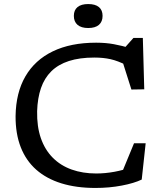

<svg xmlns="http://www.w3.org/2000/svg" viewBox="-20 -919 795 949"><path d="M455.5 -61.5Q500 -61.5 546 -70Q592 -78.5 632.5 -94L574 -45L642.5 -211H700L680.5 -31.5Q643.5 -13.5 582 -1.8Q520.5 10 451.5 10Q357 10 283.5 -12.8Q210 -35.5 159.2 -80.2Q108.5 -125 82.5 -191.5Q56.5 -258 57 -345Q58.5 -460.5 105.5 -541.5Q152.5 -622.5 241 -665.2Q329.5 -708 455 -708Q503.5 -708 543.2 -700.5Q583 -693 624.5 -681L592.5 -678.5L639.5 -731.5H686L693 -477.5L629.5 -476.5L580 -632.5L605.5 -596.5Q562 -618.5 526.2 -626.5Q490.5 -634.5 446 -634.5Q373.5 -634.5 320.8 -617.5Q268 -600.5 233.8 -566.8Q199.5 -533 182.5 -483.5Q165.5 -434 163.5 -369.5Q162 -293.5 182 -236Q202 -178.5 240.8 -139.5Q279.5 -100.5 334.2 -81Q389 -61.5 455.5 -61.5ZM416 -780.5Q381.5 -780.5 363.2 -796.2Q345 -812 345 -840.5Q345 -869 363.2 -884Q381.5 -899 416 -899Q451 -899 469 -884Q487 -869 487 -840.5Q487 -812 469 -796.2Q451 -780.5 416 -780.5Z"/></svg>

Font: Newsreader 9pt
Style: Regular
Weight: 400
Designer: Hugues Gentile
Foundry: Production Type
Version: Version 1.003